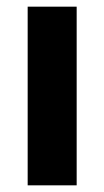

<svg xmlns="http://www.w3.org/2000/svg" viewBox="-20 -556 313 576"><path d="M63 0V-536H210V0Z"/></svg>

Font: Mona Sans
Style: Bold
Weight: 700
Designer: Deni Anggara
Foundry: GitHub
Version: Version 2.000;Glyphs 3.2.3 (3260)